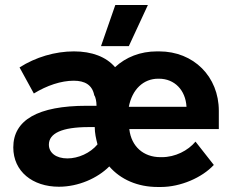

<svg xmlns="http://www.w3.org/2000/svg" viewBox="-20 -735 934 766"><path d="M494 -551 570 -715H440L383 -551ZM215 10C293 10 369 -24 416 -71C461 -19 529 11 609 11H622C700 11 786 -26 833 -77L760 -170C730 -134 679 -108 626 -108H620C552 -108 504 -151 496 -219V-220H853V-293C853 -429 753 -530 615 -530H606C540 -530 482 -507 439 -467C404 -508 347 -530 275 -530C200 -530 122 -507 58 -466L115 -362C167 -394 224 -413 274 -413C319 -413 348 -396 356 -355C362 -347 365 -328 365 -315V-313H326C131 -313 33 -256 33 -147C33 -51 110 10 215 10ZM494 -309C507 -378 552 -421 611 -421H614C677 -421 720 -375 724 -310V-309ZM369 -159C340 -124 292 -103 249 -103C204 -103 175 -125 175 -158C175 -203 227 -228 334 -228H358C358 -204 363 -182 369 -159Z"/></svg>

Font: Fixel Display Bold
Style: Bold
Weight: 700
Designer: AlfaBravo + MacPaw
Foundry: Kyrylo Tkachov, Marchela Mozhyna, Serhii Makarenko, Maria Weinstein, Zakhar Kryvoshyya
Version: Version 1.211